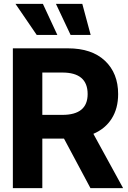

<svg xmlns="http://www.w3.org/2000/svg" viewBox="-20 -979 664 999"><path d="M46.9 0V-727.5H333.5Q457.5 -727.5 526.1 -662.8Q594.7 -598.1 594.7 -489.7Q594.7 -415 561.3 -362.1Q527.8 -309.1 465.8 -282.7L620.6 0H450.7L313 -257.8H200.2V0ZM304.2 -601.6H200.2V-381.3H304.7Q436 -381.3 436 -489.7Q436 -601.6 304.2 -601.6ZM170.9 -797.4 60.5 -959H203.1L278.3 -797.4ZM347.2 -797.4 271 -959H408.2L451.7 -797.4Z"/></svg>

Font: Inter Tight
Style: Bold
Weight: 700
Designer: Rasmus Andersson
Foundry: rsms
Version: Version 3.004; ttfautohint (v1.8.4.7-5d5b)